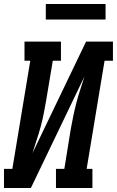

<svg xmlns="http://www.w3.org/2000/svg" viewBox="-39 -944 587 964"><path d="M-19 0V-96H23L113 -639H84V-735H267V-639H226L193 -441Q187 -407 180.5 -373.5Q174 -340 165 -307Q156 -274 145 -241Q134 -208 124 -175L393 -735H528V-639H486L396 -96H425V0H242V-96H284L316 -294Q322 -328 329 -361.5Q336 -395 344.5 -428Q353 -461 364 -494Q375 -527 385 -560L116 0ZM191 -846V-924H491V-846Z"/></svg>

Font: Iosevka Gothic
Style: Bold Italic
Weight: 700
Italic angle: -9°
Monospace: yes
Designer: Belleve Invis
Foundry: Belleve Invis
Version: Version 15.5.1; ttfautohint (v1.8.4)